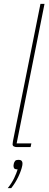

<svg xmlns="http://www.w3.org/2000/svg" viewBox="-20 -760 254 992"><path d="M68 0Q58 0 51.5 -3.5Q45 -7 45 -15Q45 -21 47 -31L189 -740H210L66 -19H142L138 0ZM76 66Q88 66 92 71.5Q96 77 96 82Q96 85 96 88Q96 91 95 96Q90 121 74.5 153.5Q59 186 38 212H20Q41 186 53.5 159.5Q66 133 71 115Q57 115 53.5 110Q50 105 50 99Q50 97 50 93.5Q50 90 52 83Q54 77 58 71.5Q62 66 76 66Z"/></svg>

Font: IBM Plex Sans Cond Thin
Style: Italic
Weight: 100
Width: 3
Italic angle: -11°
Designer: Mike Abbink, Paul van der Laan, Pieter van Rosmalen
Foundry: Bold Monday
Version: Version 1.3